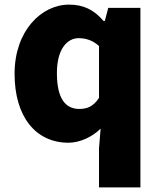

<svg xmlns="http://www.w3.org/2000/svg" viewBox="-20 -603 698 830"><path d="M408 207H587V-569H448L433 -512H428C385 -562 340 -583 278 -583C160 -583 43 -471 43 -284C43 -99 134 14 276 14C325 14 379 -11 415 -47L408 38ZM323 -132C262 -132 226 -178 226 -287C226 -392 271 -438 320 -438C350 -438 381 -429 408 -404V-180C384 -143 357 -132 323 -132Z"/></svg>

Font: Noto Sans Korean Black
Style: Bold
Weight: 900
Designer: Ryoko NISHIZUKA (kana & ideographs); Paul D. Hunt (Latin, Greek & Cyrillic); Wenlong ZHANG (bopomofo); Sandoll Communica
Foundry: Adobe Systems Incorporated
Version: Version 1.000;PS 1;hotconv 1.0.78;makeotf.lib2.5.61930